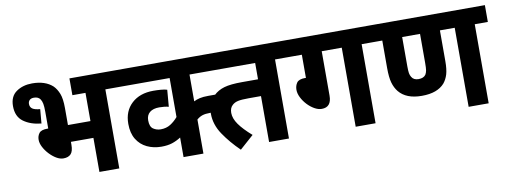

<svg xmlns="http://www.w3.org/2000/svg" viewBox="-56 -921 3233 1227"><g transform="rotate(-10 1560.5 -307.5)"><path d="M184 -632Q269 -632 317 -588Q338 -567 351 -534Q364 -501 364 -440V-330H510V-513H425V-622H725V-513H639V0H510V-221H364V-202Q364 -160 347.5 -142.5Q331 -125 299 -125Q277 -125 253.5 -139Q230 -153 209.5 -175Q189 -197 176 -222Q163 -247 163 -270Q163 -294 176.5 -312Q190 -330 230 -330H236V-439Q236 -473 232.5 -491Q229 -509 221 -521Q208 -540 180 -540Q161 -540 151.5 -530.5Q142 -521 142 -506Q142 -485 157 -474.5Q172 -464 207 -461L199 -369Q129 -376 84 -409Q39 -442 39 -510Q39 -573 81.5 -602.5Q124 -632 184 -632Z M1322 -513H1185V-339Q1202 -348 1224 -353Q1246 -358 1280 -358H1329V-249H1273Q1241 -249 1221.5 -242.5Q1202 -236 1185 -221V0H1056V-127Q1028 -109 998.5 -99.5Q969 -90 929 -90Q878 -90 836 -110Q794 -130 769.5 -170Q745 -210 745 -270Q745 -353 798 -402Q851 -451 939 -451Q964 -451 988.5 -449Q1013 -447 1028 -442L1019 -333Q992 -340 958 -340Q918 -340 896 -322Q874 -304 874 -270Q874 -229 895.5 -214.5Q917 -200 944 -200Q980 -200 1007 -217Q1034 -234 1056 -260V-513H711V-622H1322Z M1740 -513V0H1611V-298H1531Q1484 -298 1461.5 -293Q1439 -288 1425 -275Q1405 -258 1405 -225Q1405 -189 1432.5 -150Q1460 -111 1515 -63L1425 17Q1363 -43 1319.5 -107.5Q1276 -172 1276 -243Q1276 -280 1288.5 -308.5Q1301 -337 1322 -356Q1350 -383 1391 -395Q1432 -407 1508 -407H1611V-513H1242V-622H1825V-513Z M2043 -513V-225Q2043 -150 1980 -150Q1957 -150 1932.5 -164Q1908 -178 1887.5 -200Q1867 -222 1854 -248Q1841 -274 1841 -298Q1841 -324 1854.5 -343.5Q1868 -363 1910 -363L1914 -362V-513H1812V-622H2388V-513H2302V0H2173V-513Z M3036 -513V0H2906V-513H2810V-314Q2810 -260 2800.5 -228.5Q2791 -197 2772 -174Q2749 -148 2712.5 -134.5Q2676 -121 2624 -121Q2523 -121 2476 -179Q2456 -204 2446 -239Q2436 -274 2436 -335V-513H2374V-622H3121V-513ZM2622 -230Q2655 -230 2669 -250Q2676 -262 2678.5 -277Q2681 -292 2681 -324V-513H2565V-323Q2565 -293 2567.5 -278.5Q2570 -264 2577 -253Q2590 -230 2622 -230Z"/></g></svg>

Font: Noto Sans SemiCondensed
Style: Bold Italic
Weight: 700
Width: 4
Italic angle: -12°
Designer: Monotype Design Team
Foundry: Monotype Imaging Inc.
Version: Version 2.013; ttfautohint (v1.8.4.7-5d5b)